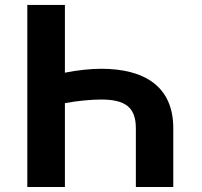

<svg xmlns="http://www.w3.org/2000/svg" viewBox="-20 -747 805 767"><path d="M672.2 0V-234.4C672.6 -399.9 559.3 -472.3 383.9 -472.3C343.4 -472.3 287.6 -466.6 239.3 -456.7V-727.3H89.1V0H239.3V-334.9C286.9 -344.1 344.5 -349.4 383.9 -349.4C480.5 -349.4 522.7 -318.5 522.7 -234.4V0Z"/></svg>

Font: Margiela Sans
Style: Bold
Weight: 700
Designer: Stefan Endress, Andreas Faust
Version: Version 1.100;FEAKit 1.0